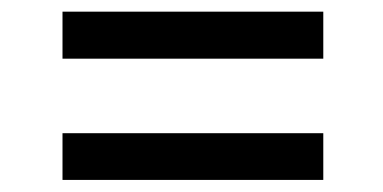

<svg xmlns="http://www.w3.org/2000/svg" viewBox="-20 -479 640 321"><path d="M520.5 -380.9V-459.5H84.5V-380.9ZM520.5 -178.2V-256.3H84.5V-178.2Z"/></svg>

Font: RobotoMono Nerd Font
Style: Regular
Weight: 400
Monospace: yes
Designer: Google
Version: Version 3.000;Nerd Fonts 3.2.1